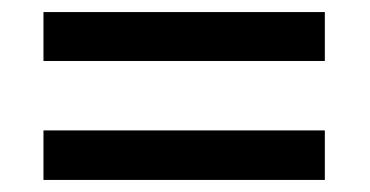

<svg xmlns="http://www.w3.org/2000/svg" viewBox="-20 -511 612 318"><path d="M52 -410V-491H518V-410ZM52 -213V-295H518V-213Z"/></svg>

Font: Noto Sans Cham Medium
Style: Regular
Weight: 500
Version: Version 2.002